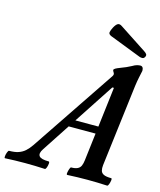

<svg xmlns="http://www.w3.org/2000/svg" viewBox="-203 -955 873 1048"><g transform="rotate(15 233.0 -431.0)"><path d="M-74 3Q-78 3 -77 -8Q-76 -19 -71.5 -30.5Q-67 -42 -63 -42Q-32 -42 -11 -49Q10 -56 26 -70Q42 -84 57 -106L377 -582Q379 -585 380 -588Q381 -591 381 -593Q381 -596 380 -598.5Q379 -601 377 -604Q375 -607 373.5 -610Q372 -613 372 -615Q372 -620 380.5 -625Q389 -630 405 -636Q422 -642 437.5 -649Q453 -656 466 -663Q479 -671 490 -674Q501 -677 509 -677Q527 -677 527 -652Q523 -633 518.5 -612Q514 -591 510 -562L453 -99Q451 -81 454.5 -68Q458 -55 472 -48.5Q486 -42 514 -42Q519 -42 517.5 -30.5Q516 -19 512 -8Q508 3 503 3Q446 0 391 0Q335 0 278 3Q273 3 274.5 -8Q276 -19 280 -30.5Q284 -42 288 -42Q311 -42 324 -48.5Q337 -55 342.5 -68Q348 -81 350 -99L401 -522H392L114 -98Q96 -71 106.5 -56.5Q117 -42 161 -42Q166 -42 165 -30.5Q164 -19 160 -8Q156 3 151 3Q94 0 39 0Q-18 0 -74 3ZM185 -255 214 -296H430L423 -255ZM492 -722 314 -791Q298 -798 299.5 -809Q301 -820 311 -839Q322 -859 332 -863.5Q342 -868 355 -859L509 -758Q520 -751 523.5 -744.5Q527 -738 522 -729Q517 -720 508.5 -719.5Q500 -719 492 -722Z"/></g></svg>

Font: Junicode VF
Style: Italic
Weight: 400
Italic angle: -11°
Designer: Peter S. Baker
Version: Version 2.209